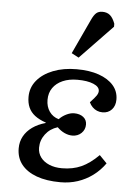

<svg xmlns="http://www.w3.org/2000/svg" viewBox="-56 -843 644 901"><g transform="rotate(5 266.0 -393.0)"><path d="M263 14Q197 14 150.5 -3Q104 -20 79 -51.5Q54 -83 54 -128Q54 -159 68 -184.5Q82 -210 108 -228.5Q134 -247 170 -257V-259Q138 -270 118 -285.5Q98 -301 88.5 -322.5Q79 -344 79 -372Q79 -416 106.5 -449.5Q134 -483 182.5 -502Q231 -521 293 -521Q354 -521 398 -505.5Q442 -490 466.5 -462Q491 -434 491 -395Q491 -366 474.5 -348Q458 -330 431 -330Q417 -330 405 -335Q393 -340 383.5 -349.5Q374 -359 368 -372Q390 -395 397.5 -406.5Q405 -418 405 -428Q405 -448 376.5 -460Q348 -472 301 -472Q261 -472 231.5 -459Q202 -446 185.5 -422.5Q169 -399 169 -366Q169 -334 185 -311Q201 -288 229 -280Q243 -295 262.5 -304.5Q282 -314 299 -314Q326 -314 342.5 -301Q359 -288 359 -266Q359 -242 342 -225.5Q325 -209 299 -209Q281 -209 262.5 -217.5Q244 -226 228 -242Q192 -231 170.5 -202.5Q149 -174 149 -139Q149 -113 163.5 -93.5Q178 -74 204 -63Q230 -52 264 -52Q315 -52 355 -70Q395 -88 436 -129L471 -93Q447 -59 414.5 -35Q382 -11 344 1.5Q306 14 263 14ZM297 -576 263 -594 339 -757Q350 -781 361 -790.5Q372 -800 390 -800Q412 -800 426 -788Q440 -776 450 -749V-735Z"/></g></svg>

Font: Literata
Style: Italic
Weight: 400
Italic angle: -2°
Designer: Latin by Veronika Burian and Jose Scaglione. Greek by Irene Vlachou. Cyrillic by Vera Evstafieva
Foundry: TypeTogether
Version: Version 3.103;gftools[0.9.29]